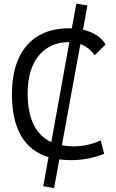

<svg xmlns="http://www.w3.org/2000/svg" viewBox="-20 -856 626 1038"><path d="M272.5 161.1 300.8 5.9C320.8 8.3 341.8 9.8 363.8 9.8C425.8 9.8 485.8 -1.5 543.5 -24.9L524.4 -96.7C476.1 -75.2 427.7 -64.9 377 -64.9C354.5 -64.9 334 -66.9 314.5 -70.3L414.6 -617.7C445.8 -606 472.2 -585.4 491.7 -557.1L550.8 -615.7C527.8 -655.3 484.9 -682.6 428.7 -695.3L452.6 -826.2L392.6 -836.4L368.2 -702.6C362.8 -703.1 357.4 -703.1 352.1 -703.1C156.2 -703.1 44.4 -573.2 44.4 -347.7C44.4 -160.2 110.8 -46.4 242.2 -6.3L213.9 150.9ZM257.3 -87.9C172.4 -127 129.4 -214.8 129.4 -352.5C129.4 -528.8 217.8 -628.4 353 -628.4C353.5 -628.4 354.5 -628.4 355 -628.4Z"/></svg>

Font: Cascadia Code SemiLight
Style: Regular
Weight: 350
Monospace: yes
Designer: Aaron Bell
Foundry: Saja Typeworks
Version: Version 2404.023